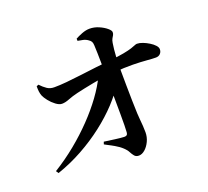

<svg xmlns="http://www.w3.org/2000/svg" viewBox="-138 -967 1277 1179"><g transform="rotate(-20 500.0 -378.0)"><path d="M403.1 -114.2Q439.2 -109.4 473.4 -104.6Q507.6 -99.9 531.7 -98.8Q554.1 -98 555.1 -119.5Q556.4 -134.4 556.9 -165.7Q557.4 -197 557.2 -239.7Q557.1 -282.4 556.6 -331.5Q556.1 -380.6 555.6 -431.1Q555.1 -481.5 554.4 -528.2Q554.4 -543.5 553.9 -573.3Q553.4 -603.1 552.9 -635Q552.4 -666.9 550.9 -689.5Q550.2 -705.7 545.6 -714.2Q541.1 -722.8 529.3 -730.4Q514.8 -741 497.2 -744.8Q479.6 -748.6 463.4 -751.1L462.9 -765.6Q479.3 -774.9 506.4 -785.6Q533.5 -796.2 557.6 -796.2Q588.2 -796.2 617.4 -783.6Q646.5 -771 665.6 -754.9Q684.7 -738.9 684.7 -727.5Q684.7 -716.5 680.1 -708.9Q675.5 -701.3 670.1 -691.9Q664.6 -682.6 661.9 -665.5Q658.7 -646.6 656.6 -625.6Q654.5 -604.6 653.4 -585.3Q652.3 -566 651.6 -550.4Q650.8 -528.3 650.8 -485.5Q650.8 -442.7 651.6 -391.7Q652.3 -340.7 653.2 -291.3Q654 -241.9 655.8 -206.6Q656.8 -185.7 658.8 -164.9Q660.8 -144.1 662.3 -123.4Q663.8 -102.7 663.8 -81.2Q663.8 -49.9 650.6 -22.1Q637.4 5.7 617.6 22.9Q597.8 40.1 577.5 40.1Q558.8 40.1 548.9 28.3Q539 16.5 530.6 0.2Q522.3 -16.1 506.2 -30.9Q485.5 -50.4 458.2 -65.8Q431 -81.3 397.8 -98.4ZM132.3 -574.6 145.6 -580.4Q166.7 -558.2 186.4 -545Q206.1 -531.7 233.3 -532Q267 -532 313.4 -536.2Q359.7 -540.5 411.8 -547.1Q463.9 -553.7 514.3 -559.8Q564.6 -565.8 606.3 -569.6Q666.1 -575.4 701.8 -582.3Q737.6 -589.1 756.5 -595.4Q775.4 -601.8 784.4 -605.7Q793.5 -609.7 799.8 -609.7Q816.4 -609.7 836.7 -601.9Q857 -594.2 876.5 -582.1Q896.1 -570.1 908.5 -556.5Q921 -542.9 921 -530.3Q921 -513.1 910.2 -501.6Q899.3 -490.1 880.8 -490.1Q858.3 -490.1 822.1 -493.3Q785.9 -496.5 732.7 -497.5Q679.4 -498.6 603.5 -492.1Q527.7 -486.1 463.5 -473.7Q399.3 -461.4 353 -450.5Q317.6 -442.1 290.9 -431.3Q264.2 -420.5 242.7 -420.5Q225.1 -420.5 203.3 -436.7Q181.5 -452.9 164.4 -474.6Q147.4 -496.3 141.2 -511.4Q135.8 -525.8 134 -540.4Q132.3 -555.1 132.3 -574.6ZM76.5 -28.1 65.4 -44.5Q141.2 -91.3 209.1 -146.8Q276.9 -202.3 334.7 -262.4Q392.6 -322.5 437.3 -383.8Q482.1 -445.2 510.1 -503.9L600.8 -510.1L599.5 -421.8Q567 -366.6 513.8 -309.6Q460.6 -252.6 391.8 -199.3Q323 -146 243.1 -101.9Q163.2 -57.7 76.5 -28.1Z"/></g></svg>

Font: Noto Serif TC
Style: Regular
Weight: 200
Designer: Ryoko NISHIZUKA 西塚涼子 (kana & ideographs); Frank Grießhammer (Latin, Greek & Cyrillic); Wenlong ZHANG 张文龙 (bopomofo); San
Foundry: Adobe
Version: Version 2.001;hotconv 1.1.0;makeotfexe 2.6.0